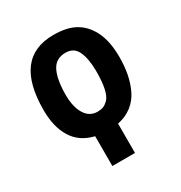

<svg xmlns="http://www.w3.org/2000/svg" viewBox="-157 -617 832 883"><g transform="rotate(-30 259.0 -175.0)"><path d="M185.5 -4.4Q111.3 -22 75.7 -79.6Q40 -137.2 40 -226.6Q40 -503.9 251.5 -503.9Q321.8 -503.9 365.5 -479.7Q409.2 -455.6 435.5 -405.8Q464.4 -350.1 464.4 -265.1Q464.4 -216.3 456.5 -175Q448.7 -133.8 431.2 -97.2Q413.6 -60.5 381.6 -35.6Q349.6 -10.7 305.7 -2V153.8H185.5ZM310.1 -120.6Q339.4 -152.8 339.4 -258.8V-266.6Q338.4 -331.1 320.3 -368.2Q302.2 -405.3 258.8 -405.3Q206.5 -405.3 184.8 -361.3Q163.1 -317.4 163.1 -235.4Q163.1 -172.9 186.5 -134.5Q210 -96.2 252.9 -96.2Q272.5 -96.7 284.4 -101.8Q296.4 -106.9 310.1 -120.6Z"/></g></svg>

Font: Fantasque Sans Mono
Style: Bold
Weight: 700
Monospace: yes
Designer: Jany Belluz
Version: Version 1.8.0 ; ttfautohint (v1.8.2)